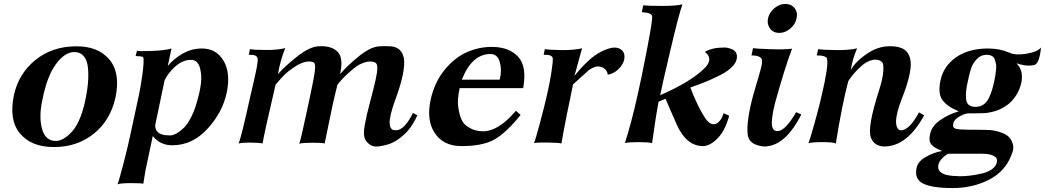

<svg xmlns="http://www.w3.org/2000/svg" viewBox="-20 -727 5301 974"><path d="M566 -234Q541 -117 455.5 -48.5Q370 20 250 19Q138 18 81 -50.5Q24 -119 51 -246Q75 -354 159.5 -422.5Q244 -491 363 -492Q476 -494 534 -426Q592 -358 566 -234ZM410 -206Q422 -259 426 -303.5Q430 -348 426 -385Q422 -422 404.5 -442.5Q387 -463 357 -463Q309 -463 264 -402Q219 -341 196 -225Q176 -137 193 -74Q210 -11 265 -12Q302 -13 344 -58Q386 -103 410 -206Z M1130 -256Q1108 -155 1031.5 -72.5Q955 10 854 10Q792 10 755 -37L720 128Q719 133 718.5 134.5Q718 136 718 137.5Q718 139 715 156Q712 173 707 205Q699 202 645 202Q591 202 576 208Q583 192 605 108Q627 24 638 -29Q642 -47 658 -121Q674 -195 684 -242Q694 -289 702 -346.5Q710 -404 708 -430Q708 -437 702.5 -439Q697 -441 685.5 -441.5Q674 -442 668 -443L675 -470Q680 -466 749 -468.5Q818 -471 850 -481Q840 -435 833 -401L831 -392Q859 -427 905 -454Q951 -481 1005 -481Q1077 -481 1114 -419Q1151 -357 1130 -256ZM984 -228Q995 -267 999.5 -305.5Q1004 -344 995 -380Q986 -416 960 -422Q913 -430 865 -386Q849 -371 836.5 -354.5Q824 -338 820 -329L815 -320L769 -100Q764 -82 774 -65Q784 -48 812 -42Q825 -41 840.5 -40Q856 -39 876 -50.5Q896 -62 914.5 -80.5Q933 -99 952 -137.5Q971 -176 984 -228Z M2097 -142Q2087 -119 2074.5 -99Q2062 -79 2050 -65Q2038 -51 2024 -39Q2010 -27 1998.5 -19Q1987 -11 1973.5 -4.5Q1960 2 1950.5 5Q1941 8 1929 10.5Q1917 13 1911.5 14Q1906 15 1898 16H1890Q1859 18 1836 -14Q1828 -26 1826.5 -45.5Q1825 -65 1830.5 -94Q1836 -123 1841.5 -147Q1847 -171 1857.5 -210Q1868 -249 1873 -270Q1887 -324 1891.5 -354.5Q1896 -385 1892.5 -397Q1889 -409 1878 -412Q1856 -419 1828.5 -410Q1801 -401 1778 -382.5Q1755 -364 1735 -345Q1715 -326 1704 -312L1692 -298Q1678 -243 1667 -192.5Q1656 -142 1644 -82Q1632 -22 1627 1Q1616 -3 1566 -3Q1516 -3 1498 2Q1502 -7 1511.5 -48Q1521 -89 1535 -155Q1549 -221 1553 -239Q1563 -288 1568.5 -315Q1574 -342 1577 -365.5Q1580 -389 1577.5 -399.5Q1575 -410 1568 -412Q1533 -423 1485.5 -394.5Q1438 -366 1408 -332L1378 -298Q1320 -49 1312 1Q1301 -3 1254.5 -3.5Q1208 -4 1190 1Q1202 -21 1250 -239Q1254 -255 1260.5 -284Q1267 -313 1271.5 -332.5Q1276 -352 1280.5 -374.5Q1285 -397 1286.5 -411Q1288 -425 1287 -431Q1283 -451 1242 -449L1248 -478Q1263 -474 1326 -473.5Q1389 -473 1427 -483Q1402 -421 1390 -351Q1425 -391 1486.5 -439.5Q1548 -488 1592 -492Q1660 -497 1692 -465Q1724 -433 1705 -351Q1743 -395 1800.5 -441.5Q1858 -488 1902 -492Q1936 -494 1963 -492Q1990 -490 2007 -474.5Q2024 -459 2029 -430Q2034 -401 2023.5 -348.5Q2013 -296 1985 -220Q1970 -179 1963 -149.5Q1956 -120 1956.5 -104Q1957 -88 1962 -79Q1967 -70 1973.5 -68Q1980 -66 1989 -66Q2032 -67 2075 -154Z M2634 -280H2312Q2299 -224 2304.5 -185Q2310 -146 2320.5 -122Q2331 -98 2352 -84.5Q2373 -71 2391.5 -66Q2410 -61 2431 -61Q2509 -61 2597 -165L2621 -144Q2547 -52 2486.5 -18.5Q2426 15 2317 14Q2229 13 2185.5 -52Q2142 -117 2165 -223Q2185 -312 2237 -374.5Q2289 -437 2351 -463.5Q2413 -490 2479 -489Q2563 -488 2608.5 -439Q2654 -390 2634 -280ZM2515 -323Q2527 -371 2515.5 -412Q2504 -453 2468 -453Q2374 -453 2323 -323Z M3114 -373Q3092 -353 3063 -348Q3062 -362 3051.5 -374Q3041 -386 3020 -389.5Q2999 -393 2968 -372L2887 -299Q2847 -110 2828 1Q2818 -3 2762.5 -4Q2707 -5 2689 -1Q2696 -17 2719.5 -104.5Q2743 -192 2755 -246Q2768 -301 2777 -359Q2786 -417 2784 -432Q2780 -451 2738 -449L2744 -478Q2762 -474 2826.5 -473Q2891 -472 2933 -482Q2930 -474 2920.5 -438.5Q2911 -403 2902.5 -372Q2894 -341 2893 -341Q2927 -383 2957 -411Q3008 -462 3069 -481Q3106 -492 3128.5 -477Q3151 -462 3147.5 -431.5Q3144 -401 3114 -373Z M3717 -427Q3713 -406 3691 -385Q3669 -364 3635.5 -347Q3602 -330 3574 -318Q3546 -306 3515 -295Q3484 -284 3482 -283Q3509 -214 3533 -169Q3555 -128 3570.5 -111.5Q3586 -95 3603 -97Q3617 -98 3628 -110.5Q3639 -123 3642.5 -130.5Q3646 -138 3651 -153L3679 -140Q3659 -65 3620.5 -25.5Q3582 14 3546 14Q3462 14 3413 -95L3356 -226L3321 -211Q3306 -133 3288 -1Q3269 -6 3217.5 -6Q3166 -6 3150 -1Q3183 -103 3215 -247Q3235 -335 3263.5 -483.5Q3292 -632 3288 -646Q3283 -663 3236 -665L3243 -700Q3268 -697 3340 -697Q3412 -697 3442 -705Q3425 -660 3380.5 -471Q3336 -282 3329 -244Q3492 -315 3561 -388Q3579 -410 3578 -427Q3577 -444 3566 -454L3556 -464Q3592 -486 3655 -486Q3663 -486 3672.5 -484Q3682 -482 3695 -476.5Q3708 -471 3714.5 -458Q3721 -445 3717 -427Z M4021 -634Q4015 -604 3989 -582Q3963 -560 3933 -560Q3903 -560 3886.5 -582Q3870 -604 3876 -634Q3883 -664 3908.5 -685.5Q3934 -707 3964 -707Q3994 -707 4011 -685.5Q4028 -664 4021 -634ZM4045 -146Q3972 -2 3880 14Q3852 21 3815 7Q3778 -7 3773 -44Q3765 -112 3802 -248Q3807 -265 3815 -292.5Q3823 -320 3828 -336.5Q3833 -353 3839 -376Q3845 -399 3845.5 -407Q3846 -415 3845 -426Q3836 -446 3792 -446L3800 -483Q3812 -480 3886 -477.5Q3960 -475 3998 -480Q3959 -377 3910 -198Q3903 -168 3899.5 -146.5Q3896 -125 3895.5 -104Q3895 -83 3902.5 -72Q3910 -61 3926 -62Q3964 -64 4019 -158Z M4668 -142Q4582 16 4466 16Q4416 16 4398 -29Q4378 -78 4440 -271Q4459 -331 4461 -366Q4463 -401 4456.5 -409.5Q4450 -418 4438 -422Q4418 -428 4394.5 -419.5Q4371 -411 4352 -394Q4333 -377 4317 -359.5Q4301 -342 4292 -328L4283 -315Q4251 -193 4220 1Q4208 -6 4152.5 -6Q4097 -6 4081 0Q4088 -16 4112.5 -103.5Q4137 -191 4149 -246Q4183 -390 4176 -427Q4173 -446 4123 -446L4131 -478Q4146 -474 4218.5 -473Q4291 -472 4328 -482Q4305 -429 4296 -372Q4320 -416 4383.5 -458Q4447 -500 4522 -491Q4552 -487 4570 -474Q4588 -461 4596.5 -432.5Q4605 -404 4594.5 -351.5Q4584 -299 4554 -224Q4540 -188 4533 -159.5Q4526 -131 4525.5 -114Q4525 -97 4529 -85.5Q4533 -74 4538.5 -70Q4544 -66 4550 -66Q4593 -66 4642 -157Z M5261 -486Q5253 -405 5227 -397Q5200 -392 5176.5 -396Q5153 -400 5137 -406L5142 -400Q5147 -393 5150 -389Q5153 -385 5157 -375.5Q5161 -366 5162.5 -357Q5164 -348 5164 -333.5Q5164 -319 5160 -303Q5148 -254 5114.5 -217Q5081 -180 5027 -163Q4997 -155 4982 -153.5Q4967 -152 4894 -152Q4876 -152 4848 -136.5Q4820 -121 4816 -101Q4811 -79 4828 -74Q4845 -69 4895 -69Q4910 -69 4918 -69L4984 -68Q5002 -68 5020.5 -65Q5039 -62 5062.5 -53.5Q5086 -45 5099 -31Q5112 -17 5118.5 6Q5125 29 5110 61Q5079 143 4996.5 185Q4914 227 4812 227Q4710 227 4663.5 204.5Q4617 182 4630 124Q4636 92 4677.5 68.5Q4719 45 4760 39Q4722 25 4706 7.5Q4690 -10 4698 -46Q4707 -89 4751.5 -119Q4796 -149 4841 -161L4842 -163Q4784 -187 4760.5 -220Q4737 -253 4751 -319Q4766 -391 4829.5 -436Q4893 -481 4993 -481Q5051 -481 5100 -460Q5132 -445 5187.5 -454.5Q5243 -464 5261 -486ZM5024 -316Q5028 -335 5029 -342.5Q5030 -350 5032.5 -370Q5035 -390 5033 -400.5Q5031 -411 5027 -424Q5023 -437 5012 -443Q5001 -449 4985 -449Q4956 -449 4935.5 -427.5Q4915 -406 4906.5 -380.5Q4898 -355 4890 -316Q4883 -285 4881 -265Q4879 -245 4881 -224.5Q4883 -204 4895 -194.5Q4907 -185 4929 -185Q4952 -185 4969 -196.5Q4986 -208 4996.5 -230Q5007 -252 5012.5 -270.5Q5018 -289 5024 -316ZM5034 105Q5045 79 5025 66Q5005 53 4964 53H4788Q4746 81 4740 110Q4738 120 4740.5 129Q4743 138 4748.5 143.5Q4754 149 4763 153.5Q4772 158 4779.5 160Q4787 162 4798.5 163.5Q4810 165 4816 165.5Q4822 166 4832 166L4841 167Q4896 168 4957.5 154Q5019 140 5034 105Z"/></svg>

Font: GFS Artemisia
Style: Bold Italic
Weight: 700
Italic angle: -12°
Designer: Designed by Takis Katsoulidis and George D. Matthiopoulos.
Foundry: Designed by Takis Katsoulidis and George D. Matthiopoulos.
Version: Version 1.0